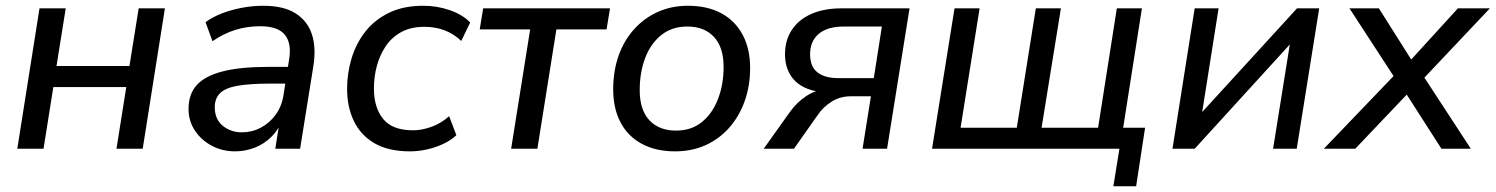

<svg xmlns="http://www.w3.org/2000/svg" viewBox="-20 -516 5188 666"><path d="M40 0 117 -487H208L176 -287H429L461 -487H552L475 0H384L418 -214H165L131 0Z M795 9Q752 9 715.5 -10Q679 -29 656.5 -62.5Q634 -96 634 -138Q634 -190 663 -221.5Q692 -253 753 -268.5Q814 -284 909 -284H990L981 -226H919Q846 -226 804 -218.5Q762 -211 743.5 -193Q725 -175 725 -144Q725 -102 753 -79.5Q781 -57 819 -57Q854 -57 884.5 -73Q915 -89 936.5 -118.5Q958 -148 964 -190L983 -311Q992 -366 968 -395.5Q944 -425 882 -425Q838 -425 797 -412.5Q756 -400 717 -373L693 -439Q717 -457 749.5 -469.5Q782 -482 819 -489Q856 -496 893 -496Q964 -496 1005.5 -469.5Q1047 -443 1062 -396.5Q1077 -350 1067 -287L1021 0H935L952 -109H962Q949 -69 922.5 -42.5Q896 -16 863 -3.5Q830 9 795 9Z M1402 9Q1328 9 1280 -18.5Q1232 -46 1208 -95Q1184 -144 1184 -208Q1184 -262 1199.5 -313.5Q1215 -365 1247 -406Q1279 -447 1329 -471.5Q1379 -496 1448 -496Q1497 -496 1541 -480.5Q1585 -465 1611 -438L1580 -374Q1555 -398 1523 -410.5Q1491 -423 1452 -423Q1405 -423 1371.5 -404.5Q1338 -386 1317.5 -355Q1297 -324 1287 -286.5Q1277 -249 1277 -209Q1277 -143 1309 -103.5Q1341 -64 1413 -64Q1443 -64 1476.5 -76Q1510 -88 1538 -113L1563 -47Q1544 -29 1517 -16.5Q1490 -4 1460.5 2.5Q1431 9 1402 9Z M1753 0 1819 -414H1644L1656 -487H2096L2084 -414H1910L1844 0Z M2322 9Q2255 9 2206.5 -17Q2158 -43 2132.5 -91.5Q2107 -140 2107 -206Q2107 -269 2125.5 -322Q2144 -375 2179 -414Q2214 -453 2261.5 -474.5Q2309 -496 2366 -496Q2434 -496 2482 -470Q2530 -444 2556 -395.5Q2582 -347 2582 -280Q2582 -218 2563 -165Q2544 -112 2509.5 -73Q2475 -34 2427.5 -12.5Q2380 9 2322 9ZM2325 -63Q2378 -63 2414.5 -92.5Q2451 -122 2470.5 -172.5Q2490 -223 2490 -284Q2490 -352 2456.5 -388Q2423 -424 2364 -424Q2311 -424 2274 -394.5Q2237 -365 2218 -315Q2199 -265 2199 -203Q2199 -135 2232.5 -99Q2266 -63 2325 -63Z M2629 0 2721 -129Q2745 -162 2777 -183Q2809 -204 2839 -204H2857L2856 -195Q2807 -196 2773 -211.5Q2739 -227 2721 -257Q2703 -287 2703 -328Q2703 -376 2726.5 -412Q2750 -448 2794 -467.5Q2838 -487 2898 -487H3135L3057 0H2972L3001 -182H2931Q2894 -182 2864 -163Q2834 -144 2815 -115L2734 0ZM2888 -245H3011L3039 -424H2907Q2850 -424 2820 -398.5Q2790 -373 2790 -328Q2790 -285 2815.5 -265Q2841 -245 2888 -245Z M3842 130 3863 0H3213L3291 -487H3378L3312 -73H3507L3573 -487H3660L3593 -73H3789L3854 -487H3941L3876 -73H3952L3921 130Z M4047 0 4124 -487H4207L4144 -89H4115L4479 -487H4556L4478 0H4396L4460 -399H4488L4124 0Z M4572 0 4831 -270 4829 -229 4661 -487H4763L4885 -294H4861L5037 -487H5148L4906 -231L4905 -271L5082 0H4980L4848 -206L4876 -205L4681 0Z"/></svg>

Font: Nunito Sans 12pt Medium
Style: Italic
Weight: 500
Italic angle: -9°
Designer: Vernon Adams
Foundry: Vernon Adams
Version: Version 3.101;gftools[0.9.27]